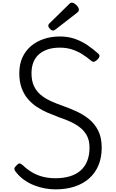

<svg xmlns="http://www.w3.org/2000/svg" viewBox="-20 -1424 883 1463"><path d="M402 19Q365 19 323 11.5Q281 4 240 -12Q199 -28 161.5 -55Q124 -82 96 -120Q89 -130 89.5 -139Q90 -148 104 -162Q118 -177 127.5 -178.5Q137 -180 156 -163Q186 -134 222.5 -112Q259 -90 303.5 -78Q348 -66 402 -66Q465 -66 513.5 -81Q562 -96 595 -125.5Q628 -155 645 -198.5Q662 -242 662 -299Q662 -349 645 -384.5Q628 -420 597 -446.5Q566 -473 524 -493Q482 -513 431 -530Q388 -546 344.5 -564.5Q301 -583 261.5 -609Q222 -635 192 -670.5Q162 -706 144.5 -754Q127 -802 127 -866Q127 -933 150 -984.5Q173 -1036 215 -1072Q257 -1108 313.5 -1127Q370 -1146 436 -1146Q499 -1146 550.5 -1128Q602 -1110 645.5 -1080.5Q689 -1051 729 -1015Q740 -1005 738 -994.5Q736 -984 725 -973Q713 -960 701.5 -955Q690 -950 679 -958Q642 -989 605 -1012Q568 -1035 526.5 -1048Q485 -1061 436 -1061Q385 -1061 345 -1048Q305 -1035 277 -1010.5Q249 -986 234.5 -949.5Q220 -913 220 -866Q220 -809 238.5 -769Q257 -729 290 -701.5Q323 -674 365.5 -654.5Q408 -635 457 -618Q508 -600 561 -576Q614 -552 658 -516.5Q702 -481 728.5 -428Q755 -375 755 -299Q755 -224 730.5 -165Q706 -106 660 -65Q614 -24 549 -2.5Q484 19 402 19ZM385 -1191Q373 -1191 360.5 -1204Q348 -1217 348 -1228Q348 -1232 349.5 -1236Q351 -1240 357 -1246L507 -1393Q512 -1398 516.5 -1401Q521 -1404 528 -1404Q538 -1404 550.5 -1395Q563 -1386 572 -1374Q581 -1362 581 -1351Q581 -1344 578.5 -1339Q576 -1334 566 -1326L405 -1201Q398 -1197 393.5 -1194Q389 -1191 385 -1191Z"/></svg>

Font: Playwrite BR
Style: Regular
Weight: 400
Designer: Veronika Burian, José Scaglione
Foundry: TypeTogether
Version: Version 1.002